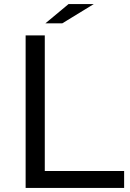

<svg xmlns="http://www.w3.org/2000/svg" viewBox="-20 -899 640 944"><path d="M316.9 -878.9H440.9L286.1 -784.2H203.1ZM106 -725.1H200.2V-58.1H590.3V24.9H106Z"/></svg>

Font: FORM UDPGothic
Style: Regular
Weight: 400
Foundry: Pronama LLC
Version: Version 1.05101